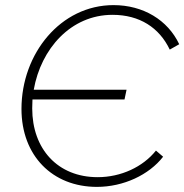

<svg xmlns="http://www.w3.org/2000/svg" viewBox="-20 -723 721 751"><path d="M359 8C463 8 563 -39 618 -110L590 -134C539 -70 453 -30 362 -30C206 -30 106 -140 106 -299L107 -334H467L475 -372H112C140 -532 257 -665 420 -665C526 -665 603 -615 644 -529L681 -550C636 -645 540 -703 424 -703C217 -703 64 -513 64 -297C64 -114 185 8 359 8Z"/></svg>

Font: Fixel Display 20240404 ExLight
Style: Italic
Weight: 200
Italic angle: -10°
Designer: AlfaBravo + MacPaw
Foundry: Kyrylo Tkachov, Marchela Mozhyna, Serhii Makarenko, Maria Weinstein, Zakhar Kryvoshyya
Version: Version 1.211;Glyphs 3.2 (3225)